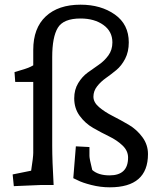

<svg xmlns="http://www.w3.org/2000/svg" viewBox="-20 -790 665 820"><path d="M34 -45 113 -61Q122 -119 122 -137V-440H45L42 -482Q51 -485 70 -490.5Q89 -496 100.5 -500.5Q112 -505 122 -511V-577Q122 -670 175.5 -720Q229 -770 324 -770Q411 -770 470.5 -728Q530 -686 530 -609Q530 -569 514.5 -539Q499 -509 476.5 -490.5Q454 -472 432 -456.5Q410 -441 394.5 -421Q379 -401 379 -377Q379 -353 403 -332.5Q427 -312 461.5 -294.5Q496 -277 530 -257Q564 -237 588 -204.5Q612 -172 612 -132Q612 10 449 10Q409 10 370 0Q331 -10 312 -20L293 -29L304 -165L362 -162V-124Q362 -112 374 -64Q400 -41 448 -41Q527 -41 527 -117Q527 -146 503.5 -168.5Q480 -191 446 -207.5Q412 -224 378 -243.5Q344 -263 320.5 -295Q297 -327 297 -370Q297 -407 314 -435Q331 -463 354.5 -480Q378 -497 402 -513.5Q426 -530 443 -553.5Q460 -577 460 -609Q460 -656 421.5 -683.5Q383 -711 324 -711Q251 -711 227 -671.5Q203 -632 203 -546V-167Q203 -104 209 0H157L39 5Z"/></svg>

Font: Andada
Style: Regular
Weight: 400
Designer: Carolina Giovagnoli
Foundry: Carolina Giovagnoli
Version: Version 1.003